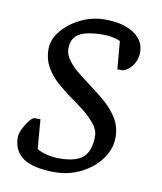

<svg xmlns="http://www.w3.org/2000/svg" viewBox="-65 -567 531 630"><g transform="rotate(10 200.0 -252.0)"><path d="M159 9Q88 9 54 -14Q20 -37 20 -83Q20 -95 28 -111.5Q36 -128 46.5 -141Q57 -154 63 -154H83L91 -56Q104 -48 124.5 -43Q145 -38 164 -38Q221 -38 245 -59.5Q269 -81 269 -130Q269 -151 253 -170.5Q237 -190 213.5 -209Q190 -228 166 -244Q147 -258 124 -277.5Q101 -297 85 -324Q69 -351 69 -386Q69 -418 93 -447Q117 -476 155 -494.5Q193 -513 235 -513Q296 -513 331.5 -489.5Q367 -466 367 -427Q367 -404 355 -385.5Q343 -367 323 -359H303L295 -452Q285 -457 269.5 -460Q254 -463 240 -463Q183 -463 158 -448Q133 -433 133 -398Q133 -378 148 -358.5Q163 -339 185.5 -321.5Q208 -304 229 -288Q255 -269 279.5 -247.5Q304 -226 320 -199Q336 -172 336 -138Q336 -99 311.5 -65.5Q287 -32 246.5 -11.5Q206 9 159 9Z"/></g></svg>

Font: Faustina Light
Style: Italic
Weight: 300
Italic angle: -8°
Designer: Alfonso Garcia
Foundry: http://www.omnibus-type.com
Version: Version 1.200